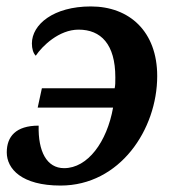

<svg xmlns="http://www.w3.org/2000/svg" viewBox="-20 -566 539 596"><path d="M168 10C352 10 468 -164 468 -330C468 -468 382 -546 262 -546C146 -546 79 -490 79 -431C79 -415 83 -401 91 -393C111 -423 163 -474 224 -474C293 -474 338 -429 338 -326C338 -308 338 -303 336 -292H110L97 -232H331C312 -125 252 -44 179 -44C125 -44 98 -96 100 -176C29 -176 1 -142 1 -93C1 -42 47 10 168 10Z"/></svg>

Font: Noto Serif Semi
Style: Italic
Weight: 600
Italic angle: -12°
Designer: Monotype Design Team
Foundry: Monotype Imaging Inc.
Version: Version 1.901